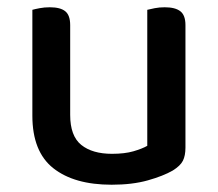

<svg xmlns="http://www.w3.org/2000/svg" viewBox="-20 -494 599 528"><path d="M69 -467Q76 -469 89 -471.5Q102 -474 117 -474Q146 -474 159.5 -463Q173 -452 173 -425V-178Q173 -120 203.5 -95.5Q234 -71 288 -71Q323 -71 347 -78Q371 -85 385 -93V-467Q393 -469 405.5 -471.5Q418 -474 433 -474Q462 -474 476 -463Q490 -452 490 -425V-88Q490 -66 483 -52Q476 -38 455 -25Q429 -10 386.5 2Q344 14 287 14Q184 14 126.5 -31.5Q69 -77 69 -176Z"/></svg>

Font: Baloo Da 2 Medium
Style: Regular
Weight: 500
Designer: Noopur Datye, Sulekha Rajkumar and Ek Type
Foundry: Ek Type
Version: Version 1.640;hotconv 1.0.111;makeotfexe 2.5.65597; ttfautoh